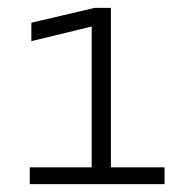

<svg xmlns="http://www.w3.org/2000/svg" viewBox="-20 -879 452 490"><path d="M263 -859V-429H214V-839L254 -821L60 -774V-821L222 -859ZM56 -452H400V-409H56Z"/></svg>

Font: Unbounded ExtraLight
Style: Regular
Weight: 250
Designer: Luke Prowse, Jean-Baptiste Morizot, Fátima Lázaro, Florian Runge
Foundry: NaN
Version: Version 1.701;gftools[0.9.28.dev5+ged2979d]